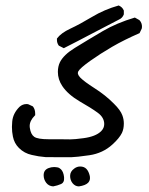

<svg xmlns="http://www.w3.org/2000/svg" viewBox="-20 -390 540 698"><path d="M138.7 247.1Q138.7 228 156.2 221.2Q166 217.3 176.3 217.3Q182.1 217.3 189 218.5Q195.8 219.7 201.7 225.6Q210.9 234.9 212.9 253.9Q212.9 256.3 212.9 257.8Q212.9 259.3 212.9 261.2Q212.9 263.2 212.4 266.1Q210 275.9 201.2 279.3Q189 284.7 173.3 287.6Q157.2 286.6 147.9 274.4Q138.7 262.2 138.7 247.1ZM266.6 287.6Q253.4 287.6 243.7 275.9Q234.9 264.6 234.9 249.5Q234.9 233.4 250 222.7Q259.8 215.3 271.5 215.3Q285.6 215.3 294.2 224.1Q302.7 232.9 306.6 250.5Q307.1 253.9 307.1 257.3Q307.1 267.1 300.3 274.4Q290.5 284.2 267.1 287.6ZM156.7 116.2H188.5Q212.9 116.2 220.9 116.5Q229 116.7 234.9 116.7Q251.5 116.7 283.7 112.3Q328.1 106.4 347.7 86.9Q358.9 75.7 358.9 61Q358.9 37.1 335.2 19.8Q311.5 2.4 269.5 -21.5Q226.6 -46.9 206.5 -77.1Q190.4 -101.1 190.4 -128.4Q190.4 -148.4 197.8 -163.6Q211.4 -190.9 252 -215.8Q303.7 -247.6 354 -277.1Q404.3 -306.6 470.2 -326.2L486.8 -316.9Q492.7 -310.5 494.4 -304.4Q496.1 -298.3 496.1 -294.4Q496.1 -287.6 495.1 -285.6L487.3 -269.5Q431.2 -245.1 387.9 -220Q344.7 -194.8 307.6 -168.5Q271.5 -142.6 265.1 -131.3Q263.2 -128.4 263.2 -125.7Q263.2 -123 263.2 -121.6Q264.6 -116.2 270.5 -109.4L273.4 -106.4Q287.1 -92.8 322.3 -70.3Q363.3 -44.4 394 -13.2Q418 10.3 424.8 29.3Q430.2 43.5 430.2 59.1Q430.2 78.6 423.3 93.3Q413.6 112.8 388.7 135.3Q354 167 305.2 174.3Q257.3 181.2 238.3 181.6Q232.4 181.6 213.9 181.6Q195.3 181.6 146.5 181.2Q146.5 181.2 146 181.2Q120.1 179.2 95.7 173.3Q68.4 167.5 48.8 147.9Q31.7 130.9 26.9 106.4Q23.4 89.8 23.4 71.3Q23.4 62 24.4 52.2Q26.9 22 51.3 -2Q62.5 -11.7 76.2 -11.7Q81.5 -11.7 83.5 -10.7L99.1 -3.4L100.1 -2.4Q107.9 7.8 107.9 22.9Q107.9 24.9 107.9 28.8L106.4 30.3Q87.9 48.8 87.9 68.4Q87.9 71.8 88.4 74.7Q91.8 98.6 104.5 107.4Q117.2 116.2 156.7 116.2ZM193.8 -224.1Q187 -233.4 187 -244.6Q187 -246.6 187 -250Q201.7 -270 235.8 -285.9Q270 -301.8 314.7 -328.6Q359.4 -355.5 411.6 -370.1Q418.9 -366.7 423.1 -362.5Q427.2 -358.4 430.2 -351.6V-337.9Q425.3 -324.2 411.6 -318.4Q361.8 -293 313 -267.1Q264.2 -241.2 211.9 -214.8Z"/></svg>

Font: Bakudai
Style: Medium
Weight: 500
Version: Version 1.48